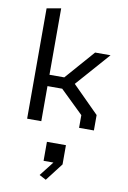

<svg xmlns="http://www.w3.org/2000/svg" viewBox="-118 -833 856 1282"><g transform="rotate(10 310.0 -192.5)"><path d="M445.5 -86.2 273.2 -253.3 316 -237.8H167.3V-314.7H322.3L268.5 -290.5L463.7 -513.7H568.3L355.8 -272.3V-294.7L546 -104.5V0H445.5ZM93.3 -748.3 189.3 -765V0H93.3ZM250.3 129.2H379.2V259.7L286.5 380L240.7 355.8L341.5 226.7V258H250.3Z"/></g></svg>

Font: Monaspace Krypton Var
Style: Regular
Weight: 400
Designer: Riley Cran and the Lettermatic Team
Version: Version 1.101 (Monaspace Krypton Var)